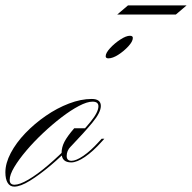

<svg xmlns="http://www.w3.org/2000/svg" viewBox="-76 -685 714 714"><path d="M-23 9Q-39 9 -47.5 -5Q-56 -19 -56 -44Q-56 -78 -36 -116Q-16 -154 18 -189.5Q52 -225 94 -254Q136 -283 180.5 -300Q225 -317 265 -317Q299 -317 299 -291Q299 -267 268 -229.5Q237 -192 190 -143Q153 -104 112 -69.5Q71 -35 35.5 -13Q0 9 -23 9ZM-22 2Q-3 2 29.5 -17Q62 -36 102 -70Q142 -104 185 -148Q232 -197 261 -232.5Q290 -268 290 -290Q290 -307 268 -307Q248 -307 217.5 -291Q187 -275 152.5 -248.5Q118 -222 84 -190Q50 -158 22 -125Q-6 -92 -23 -63.5Q-40 -35 -40 -16Q-40 2 -22 2ZM303 -159Q270 -122 240 -101.5Q210 -81 189 -81Q153 -81 153 -116Q153 -137 163.5 -157.5Q174 -178 200 -208H248L187 -140Q172 -125 172 -105Q172 -87 190 -87Q207 -87 234 -105.5Q261 -124 290 -156L302 -169H312ZM407 -552Q418 -552 418 -544Q418 -531 401.5 -513Q385 -495 364 -481.5Q343 -468 327 -468Q317 -468 317 -476Q317 -488 333.5 -506Q350 -524 371.5 -538Q393 -552 407 -552ZM360 -631 400 -665H618L578 -631Z"/></svg>

Font: Ballet
Style: Regular
Weight: 400
Designer: Maximiliano R. Sproviero
Foundry: Omnibus-Type
Version: Version 1.100